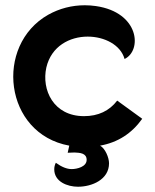

<svg xmlns="http://www.w3.org/2000/svg" viewBox="-20 -550 590 729"><path d="M237 30 263 29C283 30 309 31 309 57C309 83 273 92 252 92C234 92 214 84 192 68C188 76 186 84 186 93C186 140 236 159 276 159C329 159 394 132 394 70C394 48 379 13 360 3C427 -9 480 -43 520 -99L425 -168C395 -129 353 -109 299 -109C183 -109 137 -209 156 -294C175 -375 245 -411 313 -411C376 -411 438 -380 453 -326C520 -358 510 -503 344 -527C330 -529 316 -530 302 -530C253 -530 206 -518 163 -494C-42 -378 -5 -42 243 3ZM304 8H303C320 8 337 7 352 4C335 7 320 8 304 8ZM246 4C264 6 283 8 303 8C284 8 265 6 246 4Z"/></svg>

Font: Mesarto
Style: Regular
Weight: 700
Designer: Mohamed Gaber
Foundry: Kief Type Foundry
Version: Version 2.020